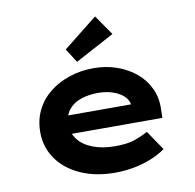

<svg xmlns="http://www.w3.org/2000/svg" viewBox="-88 -893 1009 993"><g transform="rotate(-10 417.0 -397.0)"><path d="M439 10Q335 10 256.5 -25.5Q178 -61 135 -123Q92 -185 92 -263Q92 -327 117.5 -378.5Q143 -430 188 -466Q233 -502 293 -522Q353 -542 419 -542Q486 -542 542.5 -522Q599 -502 641.5 -466.5Q684 -431 707 -382Q730 -333 728 -274L727 -227H203L180 -324H597L580 -302V-322Q576 -349 554 -369Q532 -389 497.5 -400.5Q463 -412 421 -412Q371 -412 330.5 -398Q290 -384 266 -353.5Q242 -323 242 -275Q242 -232 269 -197.5Q296 -163 346 -144Q396 -125 463 -125Q528 -125 569 -140Q610 -155 635 -170L705 -67Q670 -42 627 -25Q584 -8 536.5 1Q489 10 439 10ZM343 -589 296 -662 475 -804 548 -699Z"/></g></svg>

Font: Lexend Peta
Style: Bold
Weight: 700
Designer: Bonnie Shaver-Troup, Thomas Jockin
Foundry: Lexend
Version: Version 1.007